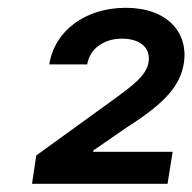

<svg xmlns="http://www.w3.org/2000/svg" viewBox="-20 -825 483 482"><path d="M400.6 -363.6 413.4 -443.9H213.8L214.5 -447.4L299 -505.7C398.4 -568.9 432.9 -611.9 441.8 -667.6C452.8 -743.6 399.9 -805.4 295.5 -805.4C195.3 -805.4 117.2 -748.6 103.7 -663.4H198.9C206 -705.3 243.6 -728 286.2 -728C330.3 -728 358.7 -706 353 -669C346.9 -635.3 316.4 -612.9 266.3 -576L71 -434.7L60.4 -363.6Z"/></svg>

Font: Riot Sans 2.0
Style: Bold Italic
Weight: 600
Italic angle: -9.39999°
Designer: Rasmus Andersson
Foundry: rsms
Version: Version 3.006;hotconv 1.0.109;makeotfexe 2.5.65596